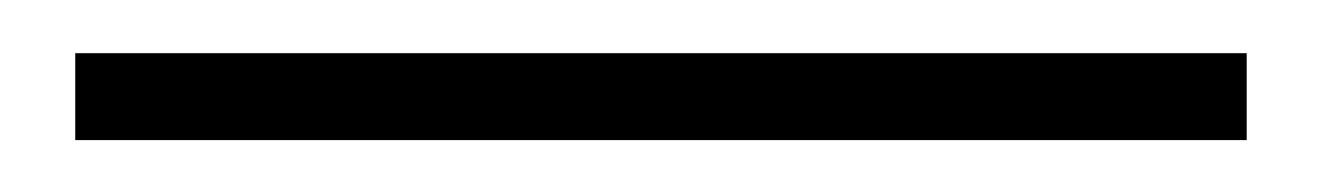

<svg xmlns="http://www.w3.org/2000/svg" viewBox="-20 54 508 74"><path d="M9 108V74.5H460.5V108Z"/></svg>

Font: Imbue 10pt
Style: Regular
Weight: 400
Designer: Tyler Finck
Foundry: Etcetera Type Company
Version: Version 1.102; ttfautohint (v1.8.3)